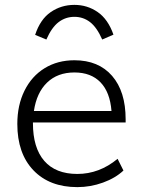

<svg xmlns="http://www.w3.org/2000/svg" viewBox="-20 -760 583 787"><path d="M115 -258V-255Q115 -154 161.5 -100.5Q208 -47 297 -47Q387 -47 462 -109L486 -61Q453 -30 402 -11.5Q351 7 297 7Q183 7 117 -62Q51 -131 51 -252Q51 -329 80.5 -388.5Q110 -448 163 -480.5Q216 -513 285 -513Q384 -513 439.5 -449Q495 -385 495 -271V-258ZM119 -305H437Q431 -382 392 -422.5Q353 -463 285 -463Q216 -463 173 -421.5Q130 -380 119 -305ZM445 -618 399 -598Q377 -648 349 -669.5Q321 -691 285 -691Q249 -691 220.5 -669.5Q192 -648 170 -598L124 -617Q145 -681 188 -710.5Q231 -740 285 -740Q338 -740 380.5 -710.5Q423 -681 445 -618Z"/></svg>

Font: Muli Light
Style: Regular
Weight: 300
Designer: Vernon Adams
Foundry: Vernon Adams
Version: Version 2.100